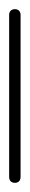

<svg xmlns="http://www.w3.org/2000/svg" viewBox="-20 -400 65 420"><path d="M0 -13H25V-368H0ZM13 -25Q9 -25 6 -23.5Q3 -22 1.5 -19Q0 -16 0 -13Q0 -9 1.5 -6Q3 -3 6 -1.5Q9 0 13 0Q16 0 19 -1.5Q22 -3 23.5 -6Q25 -9 25 -13Q25 -16 23.5 -19Q22 -22 19 -23.5Q16 -25 13 -25ZM13 -380Q9 -380 6 -378.5Q3 -377 1.5 -374Q0 -371 0 -368Q0 -364 1.5 -361Q3 -358 6 -356.5Q9 -355 13 -355Q16 -355 19 -356.5Q22 -358 23.5 -361Q25 -364 25 -368Q25 -371 23.5 -374Q22 -377 19 -378.5Q16 -380 13 -380Z"/></svg>

Font: Wavefont Thin
Style: Regular
Weight: 100
Monospace: yes
Version: Version 3.005;gftools[0.9.33]